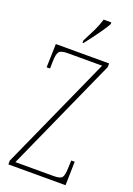

<svg xmlns="http://www.w3.org/2000/svg" viewBox="-173 -995 737 1060"><g transform="rotate(20 195.5 -465.5)"><path d="M22 0V-22L322 -689H119Q80 -689 69.5 -675Q59 -661 58 -620L57 -576H37L41 -714H354V-693L54 -25H280Q319 -25 328.5 -39Q338 -53 339 -93L341 -139H361L358 0ZM177 -784Q200 -828 216.5 -862.5Q233 -897 243 -931H288V-921Q279 -904 261 -877.5Q243 -851 222 -823Q201 -795 182 -771H177Z"/></g></svg>

Font: Noto Serif Thai ExtraCondensed Thin
Style: Regular
Weight: 100
Width: 2
Designer: Monotype Design Team
Foundry: Monotype Imaging Inc.
Version: Version 2.001; ttfautohint (v1.8.4.7-5d5b)